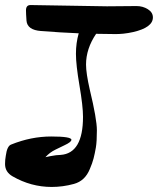

<svg xmlns="http://www.w3.org/2000/svg" viewBox="-80 -735 626 761"><path d="M344 -710 461 -711Q486 -711 506 -698.5Q526 -686 526 -666Q526 -626 448 -608Q408 -599 372 -600Q336 -601 301 -601Q261 -542 261 -479Q261 -445 276 -379Q304 -263 304 -218.5Q304 -174 300 -150.5Q296 -127 291 -107.5Q286 -88 276 -65Q257 -18 213 -6Q169 6 125 6Q43 6 -30 -36Q-60 -53 -60 -85Q-60 -102 -57 -118Q-52 -156 -36 -162Q43 -194 123 -194Q203 -194 203 -181Q203 -172 176 -159.5Q149 -147 140 -142Q117 -131 100 -112Q107 -113 119 -116Q145 -121 160 -121Q249 -127 249 -272Q249 -314 235 -396Q221 -478 221 -521.5Q221 -565 232 -603Q159 -606 83 -612Q28 -616 25 -653Q23 -681 23 -694Q23 -715 41 -715Z"/></svg>

Font: Devonshire
Style: Regular
Weight: 400
Designer: Astigmatic (AOETI)
Foundry: Astigmatic (AOETI)
Version: Version 1.001